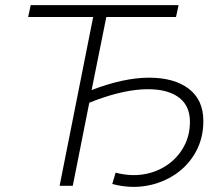

<svg xmlns="http://www.w3.org/2000/svg" viewBox="-20 -720 859 744"><path d="M211 0 341 -654H89L99 -700H672L662 -654H392L335 -371Q460 -419 557.5 -419Q655 -419 711.5 -376Q768 -333 768 -251Q768 -185 739 -132Q710 -79 660 -45Q610 -11 547 0Q484 11 415 -7L428 -51Q485 -36 536.5 -44.5Q588 -53 628.5 -81Q669 -109 692.5 -152Q716 -195 716 -248Q716 -315 666.5 -347Q617 -379 529 -373.5Q441 -368 326 -322L262 0Z"/></svg>

Font: Montserrat Light
Style: Italic
Weight: 300
Italic angle: -11.3°
Designer: Julieta Ulanovsky
Foundry: Julieta Ulanovsky
Version: Version 9.000; ttfautohint (v1.8.4.7-5d5b)